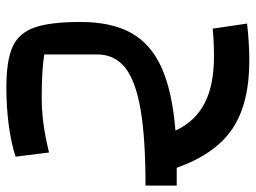

<svg xmlns="http://www.w3.org/2000/svg" viewBox="-120 -401 803 603"><g transform="rotate(90 281.5 -99.5)"><path d="M151 -3V163Q202 171 285 171Q325 171 365 166Q405 161 459 148L472 253Q430 267 373 274.5Q316 282 254 282Q170 282 127 262.5Q84 243 66.5 194Q49 145 49 49Q49 -48 83.5 -110Q118 -172 192.5 -205.5Q267 -239 390 -249L389 -252Q359 -313 302.5 -341.5Q246 -370 157 -370Q109 -370 70 -366L54 -474Q117 -481 170 -481Q306 -481 385 -427.5Q464 -374 507 -253H563V-155Q414 -155 324 -139.5Q234 -124 192.5 -91Q151 -58 151 -3Z"/></g></svg>

Font: Changa Medium
Style: Regular
Weight: 500
Designer: Eduardo Rodriguez Tunni
Foundry: Eduardo Rodriguez Tunni
Version: Version 2.002; ttfautohint (v1.5) -l 8 -r 50 -G 150 -x 14 -H